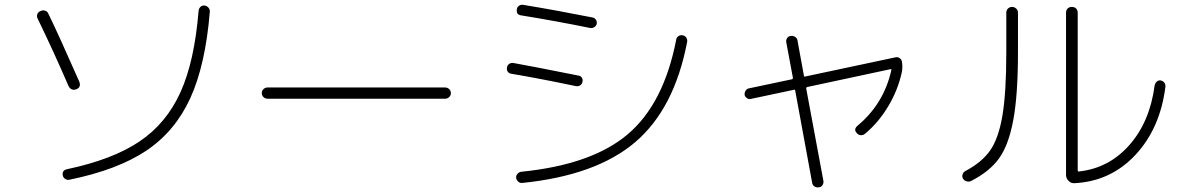

<svg xmlns="http://www.w3.org/2000/svg" viewBox="-20 -757 5040 819"><path d="M827.1 -710.9Q828.1 -720.7 835 -727.5Q841.8 -734.4 851.6 -733.4Q862.3 -732.4 869.1 -724.6Q876 -716.8 875 -707Q856.4 -479.5 791.5 -337.9Q726.6 -196.3 604 -114.3Q481.4 -32.2 275.4 9.8Q266.6 11.7 258.3 6.3Q250 1 248 -7.8Q243.2 -30.3 265.6 -35.2Q460 -76.2 574.7 -153.3Q689.5 -230.5 749.5 -362.8Q809.6 -495.1 827.1 -710.9ZM272.5 -389.6Q211.9 -530.3 140.6 -677.7Q135.7 -686.5 139.2 -696.3Q142.6 -706.1 153.3 -710Q163.1 -714.8 172.9 -711.4Q182.6 -708 186.5 -698.2Q233.4 -601.6 318.4 -408.2Q327.1 -383.8 304.7 -376Q294.9 -372.1 286.1 -376Q277.3 -379.9 272.5 -389.6Z M1121.1 -335.9Q1111.3 -335.9 1104 -342.8Q1096.7 -349.6 1096.7 -359.9Q1096.7 -370.1 1104 -377Q1111.3 -383.8 1121.1 -383.8H1878.9Q1888.7 -383.8 1896 -377Q1903.3 -370.1 1903.3 -359.9Q1903.3 -349.6 1896 -342.8Q1888.7 -335.9 1878.9 -335.9Z M2891.6 -606.4Q2901.4 -605.5 2907.2 -596.7Q2913.1 -587.9 2911.1 -578.1Q2856.4 -293 2689.9 -150.9Q2523.4 -8.8 2208 23.4Q2198.2 24.4 2190.9 18.1Q2183.6 11.7 2181.6 2Q2180.7 -7.8 2187.5 -15.6Q2194.3 -23.4 2204.1 -24.4Q2505.9 -54.7 2658.7 -185.1Q2811.5 -315.4 2864.3 -586.9Q2865.2 -596.7 2873.5 -602.5Q2881.8 -608.4 2891.6 -606.4ZM2161.1 -442.4Q2151.4 -443.4 2146 -451.2Q2140.6 -459 2142.6 -468.8Q2143.6 -478.5 2151.9 -484.4Q2160.2 -490.2 2169.9 -488.3Q2237.3 -476.6 2447.3 -434.6Q2457 -433.6 2461.9 -425.8Q2466.8 -418 2464.8 -408.2Q2462.9 -398.4 2455.1 -393.1Q2447.3 -387.7 2436.5 -389.6Q2278.3 -422.9 2161.1 -442.4ZM2525.4 -656.2Q2524.4 -647.5 2515.6 -641.6Q2506.8 -635.7 2497.1 -637.7Q2347.7 -668 2203.1 -691.4Q2181.6 -694.3 2184.6 -716.8Q2185.5 -726.6 2193.8 -732.4Q2202.1 -738.3 2211.9 -736.3Q2348.6 -713.9 2506.8 -682.6Q2515.6 -681.6 2521.5 -673.3Q2527.3 -665 2525.4 -656.2Z M3182.6 -335Q3173.8 -333 3166 -338.4Q3158.2 -343.8 3156.2 -352.5Q3155.3 -361.3 3160.2 -369.6Q3165 -377.9 3173.8 -379.9L3358.4 -418.9Q3362.3 -419.9 3362.3 -424.8L3334 -576.2Q3332 -585.9 3337.4 -594.2Q3342.8 -602.5 3352.5 -603.5Q3362.3 -605.5 3371.6 -599.6Q3380.9 -593.8 3381.8 -584L3409.2 -434.6Q3409.2 -428.7 3415 -430.7L3800.8 -512.7Q3809.6 -514.6 3817.4 -509.3Q3825.2 -503.9 3827.1 -495.1Q3831.1 -471.7 3827.1 -450.2Q3810.5 -373 3768.6 -303.2Q3726.6 -233.4 3669.9 -186.5Q3662.1 -179.7 3651.9 -180.2Q3641.6 -180.7 3634.8 -189.5Q3620.1 -204.1 3636.7 -219.7Q3750 -313.5 3782.2 -458Q3784.2 -461.9 3778.3 -461.9L3422.9 -385.7Q3418.9 -384.8 3418.9 -379.9L3492.2 13.7Q3494.1 23.4 3488.8 32.2Q3483.4 41 3472.7 42Q3462.9 43.9 3454.1 38.1Q3445.3 32.2 3444.3 22.5L3372.1 -370.1Q3372.1 -376 3366.2 -374Z M4563.5 24.4Q4548.8 25.4 4538.1 14.6Q4527.3 3.9 4527.3 -10.7V-703.1Q4527.3 -713.9 4534.2 -720.7Q4541 -727.5 4552.2 -727.5Q4563.5 -727.5 4570.3 -720.7Q4577.1 -713.9 4577.1 -703.1V-29.3Q4577.1 -25.4 4581.1 -25.4Q4710 -39.1 4797.4 -138.2Q4884.8 -237.3 4905.3 -392.6Q4907.2 -402.3 4914.1 -408.7Q4920.9 -415 4930.7 -414.1Q4940.4 -412.1 4946.3 -404.8Q4952.1 -397.5 4951.2 -386.7Q4928.7 -209 4823.2 -96.2Q4717.8 16.6 4563.5 24.4ZM4123 14.6Q4114.3 19.5 4103.5 16.6Q4092.8 13.7 4087.9 4.9Q4083 -2.9 4085.9 -12.7Q4088.9 -22.5 4097.7 -27.3Q4168 -64.5 4203.6 -115.2Q4239.3 -166 4255.9 -263.7Q4272.5 -361.3 4272.5 -535.2V-703.1Q4272.5 -713.9 4279.8 -720.7Q4287.1 -727.5 4296.9 -727.5Q4306.6 -727.5 4314.5 -720.7Q4322.3 -713.9 4322.3 -703.1V-535.2Q4322.3 -351.6 4302.2 -244.6Q4282.2 -137.7 4241.7 -81.5Q4201.2 -25.4 4123 14.6Z"/></svg>

Font: Rounded-L Mgen+ 1mn light
Style: Regular
Weight: 200
Designer: [Source Han Sans]
Ryoko NISHIZUKA  (kana & ideographs); Paul D. Hunt (Latin, Greek & Cyrillic); Wenlong ZHANG  (bopomofo
Version: Version 1.059.20150602